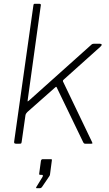

<svg xmlns="http://www.w3.org/2000/svg" viewBox="-20 -762 578 1018"><path d="M467 -11Q470 -5 470 -2.5Q470 0 463 0H432Q428 0 425.5 -2Q423 -4 421 -8L280 -300Q278 -304 272 -298L125 -168Q121 -164 118.5 -160Q116 -156 115 -151L95 -11Q94 -4 92.5 -2Q91 0 83 0H66Q59 0 56.5 -2.5Q54 -5 55 -11L157 -733Q158 -739 159.5 -740.5Q161 -742 166 -742H188Q193 -742 195.5 -739.5Q198 -737 196 -731L127 -233Q126 -224 127 -224Q128 -224 135 -230L460 -521Q466 -527 469.5 -528.5Q473 -530 478 -530H510Q518 -530 519 -525.5Q520 -521 512 -514L319 -341Q316 -339 314.5 -336.5Q313 -334 314 -330L467 -11ZM175 236Q172 236 171.5 234Q171 232 173 229L206 175Q208 170 207 167.5Q206 165 202 165H194Q190 165 188.5 163.5Q187 162 188 157L197 91Q199 82 206 82H251Q256 82 255 88L245 164Q243 168 243 170L203 229Q200 233 197 234.5Q194 236 188 236Z"/></svg>

Font: Libre Franklin Thin
Style: Italic
Weight: 100
Italic angle: -8°
Designer: Pablo Impallari, Rodrigo Fuenzalida, Nhung Nguyen
Foundry: Impallari Type
Version: Version 3.000